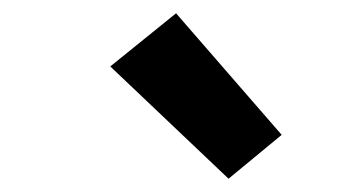

<svg xmlns="http://www.w3.org/2000/svg" viewBox="-20 -828 540 289"><path d="M324 -559 146 -728 245 -808 404 -625Z"/></svg>

Font: Iosevka Curly Slab XBdObl
Style: Regular
Weight: 800
Italic angle: -9°
Monospace: yes
Designer: Belleve Invis
Foundry: Belleve Invis
Version: Version 11.1.0; ttfautohint (v1.8.3)